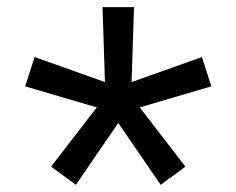

<svg xmlns="http://www.w3.org/2000/svg" viewBox="-20 -613 655 532"><path d="M351.3 -593.3H264.1L270.8 -385.6L75.9 -454.9L49.7 -373.8L248.2 -315.4L121.5 -151.3L190.3 -101L307.7 -272.3L425.1 -101L493.8 -151.3L367.2 -315.4L565.6 -373.8L539.5 -454.9L344.6 -385.6Z"/></svg>

Font: Fira Code Fixed
Style: Regular
Weight: 400
Monospace: yes
Designer: Carrois Corporate, Edenspiekermann AG, Nikita Prokopov
Foundry: Carrois Corporate, Edenspiekermann AG, Nikita Prokopov
Version: Version 5.002